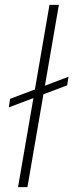

<svg xmlns="http://www.w3.org/2000/svg" viewBox="-20 -770 302 790"><path d="M261.7 -454.1 256.3 -418.9 16.1 -328.1 21.5 -363.3ZM222.2 -750 92.8 0H54.2L183.6 -750Z"/></svg>

Font: Roboto ExtraLight
Style: Italic
Weight: 250
Designer: Christian Robertson
Foundry: Google
Version: Version 3.009; 2024